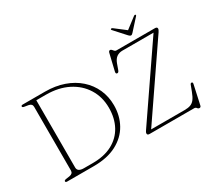

<svg xmlns="http://www.w3.org/2000/svg" viewBox="-158 -1181 1688 1511"><g transform="rotate(-30 686.0 -425.0)"><path d="M62 -10Q62 -19 79 -22L113 -27Q145.5 -32.5 145.5 -60.5V-639.5Q145.5 -667.5 113 -673L79 -678.5Q62 -681 62 -690Q62 -700 77 -700H278.5Q372.5 -700 449.2 -673Q526 -646 581.2 -596.8Q636.5 -547.5 666.2 -481.2Q696 -415 696 -336.5Q696 -240.5 653.2 -164.5Q610.5 -88.5 526.5 -44.2Q442.5 0 318.5 0H77Q62 0 62 -10ZM323 -25Q428.5 -25 501.8 -64.2Q575 -103.5 613.2 -174.2Q651.5 -245 651.5 -339Q651.5 -437.5 604.2 -513.5Q557 -589.5 472 -632.5Q387 -675.5 273 -675.5H186V-64.5Q186 -25 243 -25ZM1287 -658 854 -25H1158.5Q1190.5 -25 1212 -32.8Q1233.5 -40.5 1249.2 -61Q1265 -81.5 1279.5 -120.5L1300 -174.5Q1304.5 -186 1314 -185Q1324.5 -183.5 1321.5 -168.5L1283.5 5Q1280.5 20 1268.5 20Q1257.5 20 1250.5 10Q1243.5 0 1230 0H826Q805.5 0 805.5 -14.5Q805.5 -22 808.8 -28Q812 -34 816.5 -40.5L1251 -675H968Q938 -675 916 -659.8Q894 -644.5 881 -609L862.5 -557.5Q855.5 -538 842 -541Q830 -543 834.5 -562.5L870 -711.5Q874 -728 886 -728Q893.5 -728 899.5 -721Q905.5 -714 911.8 -707Q918 -700 927 -700H1278Q1298.5 -700 1298.5 -685Q1298.5 -675 1287 -658ZM1106 -756Q1096 -744.5 1088 -744.5Q1078.5 -744.5 1068 -756L977 -856.5Q969.5 -864.5 976.5 -869Q981.5 -872 990 -866.5L1087 -792L1184.5 -866.5Q1192.5 -872 1197.5 -869Q1204 -864.5 1197 -856.5Z"/></g></svg>

Font: Fraunces 9pt S050 Thin
Style: Regular
Weight: 100
Version: Version 1.000; ttfautohint (v1.8.3)